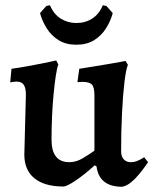

<svg xmlns="http://www.w3.org/2000/svg" viewBox="-20 -702 586 734"><path d="M79 -340Q79 -365 71 -377.5Q63 -390 44 -390Q36 -390 27.5 -388.5Q19 -387 19 -387L24 -439Q53 -443 83 -448.5Q113 -454 138.5 -459Q164 -464 179.5 -467.5Q195 -471 195 -471L203 -455Q198 -443 193.5 -413.5Q189 -384 185 -343.5Q181 -303 179 -258Q177 -213 177 -168Q177 -82 245 -82Q271 -82 295.5 -96.5Q320 -111 341 -126V-338Q341 -368 331.5 -378.5Q322 -389 295 -389Q292 -389 284.5 -388.5Q277 -388 276 -388L283 -439Q314 -444 345 -449Q376 -454 402 -458.5Q428 -463 444 -466Q460 -469 460 -469L469 -454Q462 -439 456 -390Q450 -341 446.5 -271Q443 -201 443 -124Q443 -104 453 -93Q463 -82 480 -82Q493 -82 505 -87Q517 -92 524 -96.5Q531 -101 531 -101L546 -82Q546 -82 537 -69Q528 -56 513.5 -38Q499 -20 481.5 -5.5Q464 9 447 12Q359 12 349 -66L342 -70Q301 -33 268 -11Q235 11 222 11Q150 11 111.5 -20.5Q73 -52 73 -111ZM272 -531Q232 -531 204 -548.5Q176 -566 158.5 -594Q141 -622 133 -652L157 -679L171 -682Q185 -648 212 -631Q239 -614 272 -614Q306 -614 332.5 -631Q359 -648 373 -682L387 -679L411 -652Q403 -622 385.5 -594Q368 -566 340 -548.5Q312 -531 272 -531Z"/></svg>

Font: Alegreya SemiBold
Style: Regular
Weight: 600
Designer: Juan Pablo del Peral
Foundry: Huerta Tipografica
Version: Version 2.009